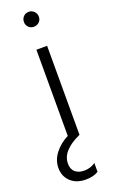

<svg xmlns="http://www.w3.org/2000/svg" viewBox="-206 -751 608 1028"><g transform="rotate(-20 97.5 -237.5)"><path d="M140.5 -699.5Q153 -687 153 -669Q153 -651 140.5 -639Q128 -627 110 -627Q92 -627 80 -639Q68 -651 68 -669Q68 -687 80 -699.5Q92 -712 110 -712Q128 -712 140.5 -699.5ZM164 219Q136 237 93 237Q38 237 6 206.5Q-26 176 -26 129Q-26 84 4 45.5Q34 7 80 -16V-507H141V0Q30 50 30 124Q30 156 49 172.5Q68 189 100 189Q137 189 164 169Z"/></g></svg>

Font: Hind Guntur Light
Style: Regular
Weight: 300
Designer: Manushi Parikh, Hitesh Malaviya
Foundry: Indian Type Foundry
Version: Version 1.002;PS 1.0;hotconv 1.0.86;makeotf.lib2.5.63406; tt